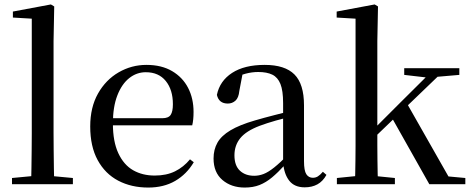

<svg xmlns="http://www.w3.org/2000/svg" viewBox="-20 -829 2117 864"><path d="M34 0V-28L150 -39H190L308 -28V0ZM120 0Q121 -33 121.5 -72.5Q122 -112 122.5 -153Q123 -194 123 -230V-745L38 -750V-777L209 -809L224 -800L221 -644V-230Q221 -194 221.5 -153Q222 -112 222.5 -72.5Q223 -33 224 0Z M647 15Q571 15 512 -16Q453 -47 419.5 -108.5Q386 -170 386 -260Q386 -346 421 -408Q456 -470 514 -503.5Q572 -537 639 -537Q707 -537 754.5 -509Q802 -481 826.5 -433.5Q851 -386 851 -325Q851 -289 845 -265H430V-297H710Q738 -297 748 -312Q758 -327 758 -360Q758 -425 726 -464.5Q694 -504 636 -504Q595 -504 561.5 -477.5Q528 -451 508 -399.5Q488 -348 488 -273Q488 -192 512.5 -139.5Q537 -87 579 -63Q621 -39 676 -39Q729 -39 767.5 -58Q806 -77 835 -112L852 -99Q820 -45 768.5 -15Q717 15 647 15Z M1081 15Q1021 15 981 -19Q941 -53 941 -116Q941 -156 958.5 -187Q976 -218 1017 -242.5Q1058 -267 1127 -287Q1168 -299 1215 -311Q1262 -323 1302 -333V-308Q1262 -298 1221.5 -286.5Q1181 -275 1149 -263Q1088 -240 1061.5 -207.5Q1035 -175 1035 -130Q1035 -84 1059.5 -61Q1084 -38 1124 -38Q1145 -38 1166 -46Q1187 -54 1214 -75.5Q1241 -97 1278 -135L1288 -86H1261Q1231 -53 1204 -30.5Q1177 -8 1148 3.5Q1119 15 1081 15ZM1351 14Q1305 14 1281.5 -16Q1258 -46 1254 -98V-101V-365Q1254 -421 1242 -451Q1230 -481 1205.5 -493Q1181 -505 1142 -505Q1114 -505 1085.5 -497.5Q1057 -490 1023 -472L1072 -499L1057 -420Q1054 -389 1039.5 -376Q1025 -363 1005 -363Q965 -363 956 -402Q969 -465 1024.5 -501Q1080 -537 1171 -537Q1262 -537 1305 -494Q1348 -451 1348 -355V-104Q1348 -61 1358.5 -45Q1369 -29 1388 -29Q1400 -29 1410 -35Q1420 -41 1433 -56L1449 -42Q1433 -13 1408.5 0.5Q1384 14 1351 14Z M1496 0V-28L1605 -39H1647L1757 -28V0ZM1577 0Q1578 -20 1578.5 -48.5Q1579 -77 1579.5 -109.5Q1580 -142 1580 -173.5Q1580 -205 1580 -230V-745L1495 -750V-777L1666 -809L1681 -800L1678 -644V-234Q1678 -207 1678 -174.5Q1678 -142 1678.5 -109.5Q1679 -77 1679.5 -48.5Q1680 -20 1681 0ZM1629 -176V-219H1633L1784 -370L1937 -522H1989ZM1912 0 1743 -300 1811 -364 1998 -35 2074 -28V0ZM1799 -492V-522H2047V-492L1931 -482L1911 -479Z"/></svg>

Font: Noto Serif KR ExtraLight Medium
Style: Regular
Weight: 500
Version: Version 2.002-H1;hotconv 1.1.0;makeotfexe 2.6.0